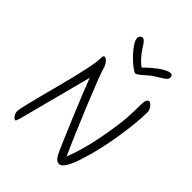

<svg xmlns="http://www.w3.org/2000/svg" viewBox="-260 -1103 1222 1222"><g transform="rotate(45 351.0 -492.0)"><path d="M603 -911Q603 -897 591 -886.5Q579 -876 552 -860Q525 -844 511.5 -834Q498 -824 478 -806Q438 -770 426.5 -770Q415 -770 378.5 -800Q342 -830 308.5 -871.5Q275 -913 275 -938Q275 -950 282 -957.5Q289 -965 299 -965Q309 -965 320.5 -952Q332 -939 342.5 -920.5Q353 -902 376 -874.5Q399 -847 428 -825Q482 -878 522 -904.5Q562 -931 582.5 -931Q603 -931 603 -911ZM615 -708Q627 -708 641.5 -689Q656 -670 656 -652Q656 -559 632.5 -411Q609 -263 569 -141Q529 -19 490 -19Q464 -19 444 -58.5Q424 -98 343.5 -291Q263 -484 241 -546Q198 -385 158 -229.5Q118 -74 110 -46.5Q102 -19 96 -19Q88 -19 76 -34Q64 -49 64 -72Q64 -95 133 -355.5Q202 -616 202 -679Q202 -697 204.5 -702.5Q207 -708 216 -708Q225 -708 240.5 -690.5Q256 -673 263 -643Q270 -613 353.5 -409Q437 -205 491 -88Q534 -197 559 -333Q584 -469 588 -535Q592 -601 592 -654.5Q592 -708 615 -708Z"/></g></svg>

Font: Kalam Light
Style: Regular
Weight: 300
Version: Version 2.001;PS 1.0;hotconv 1.0.79;makeotf.lib2.5.61930; tt